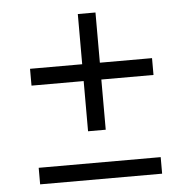

<svg xmlns="http://www.w3.org/2000/svg" viewBox="-46 -637 668 682"><g transform="rotate(-5 287.5 -295.5)"><path d="M505 -412V-352H319V-173H256V-352H70V-412H256V-591H319V-412ZM70 -59H505V0H70Z"/></g></svg>

Font: APTA Sans Regular
Style: Regular
Weight: 400
Version: Version 7.200